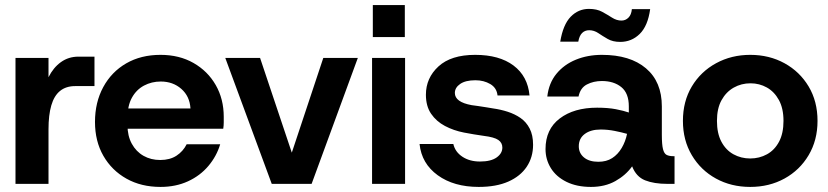

<svg xmlns="http://www.w3.org/2000/svg" viewBox="-20 -724 3262 756"><path d="M41 0V-496H171V-420Q190 -458 220 -479.5Q250 -501 289 -501H352V-385H276Q240 -385 216.5 -366Q193 -347 182 -309Q171 -271 171 -215V0Z M612 12Q536 12 478 -20.5Q420 -53 387 -110.5Q354 -168 354 -244Q354 -321 386.5 -381Q419 -441 477 -474.5Q535 -508 612 -508Q686 -508 742 -476Q798 -444 829.5 -389Q861 -334 861 -264Q861 -254 861 -242Q861 -230 859 -217H448V-297H730Q727 -345 694 -374Q661 -403 613 -403Q577 -403 547 -387Q517 -371 499.5 -339.5Q482 -308 482 -259V-231Q482 -189 499 -158Q516 -127 545 -110.5Q574 -94 611 -94Q649 -94 675 -111Q701 -128 715 -156H847Q833 -109 800.5 -70.5Q768 -32 720 -10Q672 12 612 12Z M1050 0 867 -496H1004L1129 -123L1253 -496H1389L1207 0Z M1445 0V-496H1575V0ZM1448 -578V-704H1574V-578Z M1865 12Q1767 12 1703.5 -34Q1640 -80 1632 -157H1765Q1772 -126 1800.5 -107Q1829 -88 1870 -88Q1913 -88 1935.5 -104Q1958 -120 1958 -143Q1958 -162 1942 -173Q1926 -184 1885 -189Q1870 -191 1846 -195Q1822 -199 1807 -202Q1766 -210 1732 -228Q1698 -246 1677.5 -276Q1657 -306 1657 -351Q1657 -417 1706.5 -462.5Q1756 -508 1851 -508Q1946 -508 2002 -466Q2058 -424 2065 -348H1939Q1936 -378 1910.5 -393Q1885 -408 1852 -408Q1813 -408 1792 -393.5Q1771 -379 1771 -358Q1771 -322 1837 -310Q1847 -309 1862.5 -306.5Q1878 -304 1895 -301.5Q1912 -299 1922 -297Q1951 -293 1979 -284Q2007 -275 2029.5 -259.5Q2052 -244 2065.5 -218Q2079 -192 2079 -154Q2079 -105 2054 -67.5Q2029 -30 1981.5 -9Q1934 12 1865 12Z M2307 12Q2251 12 2210.5 -8Q2170 -28 2149 -62Q2128 -96 2128 -137Q2128 -215 2184 -257.5Q2240 -300 2331 -300Q2374 -300 2405 -294Q2436 -288 2456 -281V-305Q2456 -357 2426.5 -381Q2397 -405 2350 -405Q2317 -405 2291 -391.5Q2265 -378 2258 -344H2135Q2141 -397 2171 -433.5Q2201 -470 2247.5 -489Q2294 -508 2350 -508Q2461 -508 2523.5 -455Q2586 -402 2586 -305V-193Q2586 -155 2590.5 -137Q2595 -119 2605 -114Q2615 -109 2632 -109H2636V0H2608Q2555 0 2520 -14Q2485 -28 2469 -69Q2444 -34 2403 -11Q2362 12 2307 12ZM2336 -87Q2368 -87 2390.5 -101.5Q2413 -116 2428 -141.5Q2443 -167 2449 -197Q2428 -203 2400.5 -208.5Q2373 -214 2345 -214Q2306 -214 2282.5 -196.5Q2259 -179 2259 -148Q2259 -121 2279.5 -104Q2300 -87 2336 -87ZM2422 -559Q2393 -559 2373 -570.5Q2353 -582 2336 -593.5Q2319 -605 2300 -605Q2283 -605 2272 -594Q2261 -583 2257 -560H2186Q2197 -627 2227 -658Q2257 -689 2299 -689Q2330 -689 2351 -677.5Q2372 -666 2390 -654.5Q2408 -643 2427 -643Q2443 -643 2454.5 -654.5Q2466 -666 2468 -688H2540Q2531 -622 2499 -590.5Q2467 -559 2422 -559Z M2934 12Q2859 12 2799 -21Q2739 -54 2704 -113Q2669 -172 2669 -248Q2669 -325 2704 -383.5Q2739 -442 2799.5 -475Q2860 -508 2934 -508Q3009 -508 3069 -475Q3129 -442 3164 -383.5Q3199 -325 3199 -248Q3199 -172 3164 -113Q3129 -54 3069 -21Q3009 12 2934 12ZM2934 -100Q2970 -100 3000 -116.5Q3030 -133 3047.5 -166Q3065 -199 3065 -248Q3065 -297 3047 -330Q3029 -363 2999.5 -379.5Q2970 -396 2935 -396Q2899 -396 2869 -379Q2839 -362 2821 -329.5Q2803 -297 2803 -248Q2803 -199 2820.5 -166Q2838 -133 2868 -116.5Q2898 -100 2934 -100Z"/></svg>

Font: Host Grotesk Light
Style: Bold
Weight: 700
Version: Version 1.003